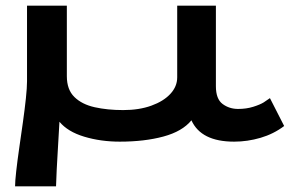

<svg xmlns="http://www.w3.org/2000/svg" viewBox="-20 -488 1040 675"><path d="M33 167Q33 150 37 114Q41 78 47.5 33Q54 -12 60.5 -58Q67 -104 71 -142Q75 -180 75 -202V-468H215V-220Q215 -173 241.5 -147Q268 -121 313 -111Q358 -101 413 -101Q469 -101 512 -116.5Q555 -132 579 -158Q603 -184 603 -216V-468H739V-185Q739 -140 762.5 -122.5Q786 -105 817 -105Q846 -105 870 -112.5Q894 -120 907 -128L929 -143L979 -45Q942 -17 896 -3.5Q850 10 803 10Q687 10 653 -65Q621 -26 554.5 -8Q488 10 401 10Q334 10 276 -7.5Q218 -25 189 -60Q186 -2 182.5 52.5Q179 107 177 167Z"/></svg>

Font: Inconsolata UltraExpanded ExtraBold
Style: Regular
Weight: 800
Width: 9
Monospace: yes
Designer: Raph Levien, Cyreal, Brenton Simpson
Foundry: Raph Levien, Cyreal, Google
Version: Version 3.001; ttfautohint (v1.8.2.53-6de2)